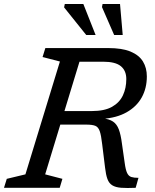

<svg xmlns="http://www.w3.org/2000/svg" viewBox="-40 -942 776 963"><path d="M421 -385Q484 -385 521.8 -406.2Q559.5 -427.5 576.5 -463.8Q593.5 -500 593.5 -545.5Q593.5 -587.5 566.2 -610Q539 -632.5 477 -632.5H318.5L340 -701H502Q573 -701 615.5 -683Q658 -665 677.2 -633.2Q696.5 -601.5 696.5 -558.5Q696.5 -499.5 670.8 -453.2Q645 -407 595 -378.8Q545 -350.5 471.5 -345.5V-349Q507 -345.5 526.5 -332.5Q546 -319.5 556 -292.8Q566 -266 571.5 -222.5L585.5 -124.5Q590 -90.5 597.5 -74.5Q605 -58.5 618.8 -54.2Q632.5 -50 654.5 -50L640.5 0Q596 2 567.5 -0.2Q539 -2.5 522.8 -12.8Q506.5 -23 498.8 -44.2Q491 -65.5 487 -101L472.5 -218.5Q467.5 -263.5 460.2 -284.2Q453 -305 437.8 -311Q422.5 -317 393 -317H223L243.5 -385ZM186.5 -67.5 273 -45 259.5 0H-20L-6 -45L87.5 -67.5L260.5 -633.5L173.5 -656L187.5 -701H379.5ZM439.5 -766.5H392.5L281.5 -905L285 -922H378ZM575.5 -766.5H532.5L471.5 -906.5L474.5 -922H562Z"/></svg>

Font: Newsreader 8pt
Style: Italic
Weight: 400
Italic angle: -17°
Version: Version 1.003